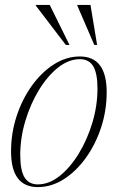

<svg xmlns="http://www.w3.org/2000/svg" viewBox="-20 -752 480 782"><path d="M305.5 -522Q414.5 -522 414.5 -376.5Q414.5 -302 391.8 -232.8Q369 -163.5 329.5 -108.8Q290 -54 239.8 -22Q189.5 10 134 10Q25 10 25 -135.5Q25 -210 47.8 -279.2Q70.5 -348.5 110 -403.2Q149.5 -458 199.8 -490Q250 -522 305.5 -522ZM134 -1Q180 -1 223.2 -35.5Q266.5 -70 301.2 -127.2Q336 -184.5 356.5 -253.2Q377 -322 377 -391Q377 -454 359.5 -482.5Q342 -511 305.5 -511Q259.5 -511 216.2 -476.5Q173 -442 138.2 -384.8Q103.5 -327.5 83 -258.8Q62.5 -190 62.5 -121Q62.5 -58 80 -29.5Q97.5 -1 134 -1ZM263 -569H248L126 -729V-732H182.5ZM375.5 -569H364L295 -729V-732H348.5Z"/></svg>

Font: Newsreader Display ExtraLight
Style: Italic
Weight: 275
Italic angle: -17°
Designer: Hugues Gentile
Foundry: Production Type
Version: Version 1.002